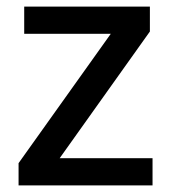

<svg xmlns="http://www.w3.org/2000/svg" viewBox="-20 -559 517 579"><path d="M440 0H36V-67L314 -457H53V-539H432V-464L160 -82H440Z"/></svg>

Font: Noto Sans Khmer UI Medium
Style: Regular
Weight: 500
Designer: Danh Hong and the Monotype Design Team
Foundry: Monotype Imaging Inc.
Version: Version 2.002; ttfautohint (v1.8.4.7-5d5b)